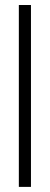

<svg xmlns="http://www.w3.org/2000/svg" viewBox="-20 -731 195 751"><path d="M53.7 -711.4H101.1V0H53.7Z"/></svg>

Font: JuniusX Light
Style: Regular
Weight: 300
Designer: Peter S. Baker
Foundry: Briery Creek Software
Version: Version 1.008